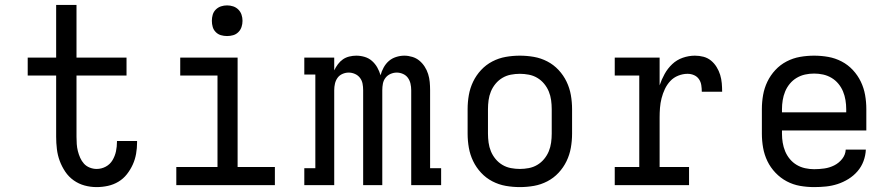

<svg xmlns="http://www.w3.org/2000/svg" viewBox="-20 -755 3640 783"><path d="M374 8Q349 8 325 1.5Q301 -5 280.5 -19.5Q260 -34 246 -55Q232 -76 223.5 -99Q215 -122 212 -147Q209 -172 209 -197V-447H93V-520H209V-735H292V-520H496V-447H292V-197Q292 -182 293 -167.5Q294 -153 297.5 -139Q301 -125 307 -111.5Q313 -98 322.5 -87.5Q332 -77 346 -71.5Q360 -66 374 -66Q394 -66 411.5 -75.5Q429 -85 439 -102Q449 -119 453 -138Q457 -157 457 -177V-180H539V-174Q539 -151 535 -128Q531 -105 521.5 -84Q512 -63 497.5 -44.5Q483 -26 463 -14Q443 -2 420 3Q397 8 374 8Z M699 0V-74H867V-447H715V-520H949V-74H1101V0ZM906 -608Q893 -608 881 -611.5Q869 -615 860 -624Q851 -633 847.5 -645Q844 -657 844 -670Q844 -683 847.5 -695Q851 -707 860 -716Q869 -725 881 -729Q893 -733 906 -733Q919 -733 931 -729Q943 -725 952 -716Q961 -707 965 -695Q969 -683 969 -670Q969 -657 965 -645Q961 -633 952 -624Q943 -615 931 -611.5Q919 -608 906 -608Z M1221 0V-69H1266V-451H1221V-520H1343V-468Q1349 -481 1358 -493Q1367 -505 1378.5 -513Q1390 -521 1404.5 -524.5Q1419 -528 1433 -528Q1450 -528 1467 -523Q1484 -518 1497 -506.5Q1510 -495 1518.5 -480Q1527 -465 1532 -448Q1536 -464 1544.5 -479.5Q1553 -495 1565.5 -506Q1578 -517 1595 -522.5Q1612 -528 1629 -528Q1645 -528 1661.5 -523Q1678 -518 1690.5 -507.5Q1703 -497 1712 -483Q1721 -469 1726 -453Q1731 -437 1732.5 -420.5Q1734 -404 1734 -387V-69H1779V0H1657V-387Q1657 -401 1654 -414Q1651 -427 1643.5 -437.5Q1636 -448 1623.5 -453.5Q1611 -459 1598 -459Q1585 -459 1572.5 -453.5Q1560 -448 1552 -437.5Q1544 -427 1541.5 -414Q1539 -401 1539 -387V0H1461V-387Q1461 -401 1458.5 -414Q1456 -427 1448 -437.5Q1440 -448 1427.5 -453.5Q1415 -459 1402 -459Q1389 -459 1376.5 -453.5Q1364 -448 1356.5 -437.5Q1349 -427 1346 -414Q1343 -401 1343 -387V0Z M2100 8Q2071 8 2042.5 3Q2014 -2 1988 -15.5Q1962 -29 1942 -50.5Q1922 -72 1909.5 -98Q1897 -124 1892 -152.5Q1887 -181 1887 -210V-310Q1887 -339 1892 -367.5Q1897 -396 1909.5 -422Q1922 -448 1942 -469.5Q1962 -491 1988 -504.5Q2014 -518 2042.5 -523Q2071 -528 2100 -528Q2129 -528 2157.5 -523Q2186 -518 2212 -504.5Q2238 -491 2258 -469.5Q2278 -448 2290.5 -422Q2303 -396 2308 -367.5Q2313 -339 2313 -310V-210Q2313 -181 2308 -152.5Q2303 -124 2290.5 -98Q2278 -72 2258 -50.5Q2238 -29 2212 -15.5Q2186 -2 2157.5 3Q2129 8 2100 8ZM2100 -66Q2118 -66 2136.5 -69.5Q2155 -73 2171 -82.5Q2187 -92 2199 -106.5Q2211 -121 2218 -138Q2225 -155 2227.5 -173.5Q2230 -192 2230 -210V-310Q2230 -328 2227.5 -346.5Q2225 -365 2218 -382Q2211 -399 2199 -413.5Q2187 -428 2171 -437.5Q2155 -447 2136.5 -450.5Q2118 -454 2100 -454Q2082 -454 2063.5 -450.5Q2045 -447 2029 -437.5Q2013 -428 2001 -413.5Q1989 -399 1982 -382Q1975 -365 1972.5 -346.5Q1970 -328 1970 -310V-210Q1970 -192 1972.5 -173.5Q1975 -155 1982 -138Q1989 -121 2001 -106.5Q2013 -92 2029 -82.5Q2045 -73 2063.5 -69.5Q2082 -66 2100 -66Z M2487 0V-74H2587V-447H2487V-520H2670V-407Q2678 -431 2690.5 -453.5Q2703 -476 2721.5 -493.5Q2740 -511 2764.5 -519.5Q2789 -528 2814 -528Q2832 -528 2849 -523.5Q2866 -519 2879.5 -508Q2893 -497 2902.5 -481.5Q2912 -466 2917 -449.5Q2922 -433 2923.5 -415.5Q2925 -398 2925 -381H2842Q2842 -394 2840 -407.5Q2838 -421 2830.5 -432Q2823 -443 2810.5 -448.5Q2798 -454 2784 -454Q2765 -454 2746 -446.5Q2727 -439 2713.5 -424.5Q2700 -410 2691.5 -392Q2683 -374 2678 -354.5Q2673 -335 2671.5 -315Q2670 -295 2670 -276V-74H2790V0Z M3300 8Q3271 8 3242.5 3Q3214 -2 3188.5 -15.5Q3163 -29 3142.5 -50.5Q3122 -72 3109.5 -98Q3097 -124 3092 -152.5Q3087 -181 3087 -210V-310Q3087 -339 3092 -367.5Q3097 -396 3109.5 -422Q3122 -448 3142 -469.5Q3162 -491 3188 -504.5Q3214 -518 3242.5 -523Q3271 -528 3300 -528Q3329 -528 3357.5 -523Q3386 -518 3412 -504.5Q3438 -491 3458 -469.5Q3478 -448 3490.5 -422Q3503 -396 3508 -367.5Q3513 -339 3513 -310V-223H3169V-210Q3169 -191 3172 -173Q3175 -155 3182 -138Q3189 -121 3201 -106.5Q3213 -92 3229 -82.5Q3245 -73 3263.5 -69Q3282 -65 3300 -65Q3321 -65 3342 -68Q3363 -71 3382 -80.5Q3401 -90 3414.5 -107Q3428 -124 3429 -145H3511Q3510 -121 3501.5 -98Q3493 -75 3477 -56.5Q3461 -38 3440 -25Q3419 -12 3396 -4.5Q3373 3 3349 5.5Q3325 8 3300 8ZM3431 -297V-310Q3431 -328 3428 -346.5Q3425 -365 3418 -382Q3411 -399 3399 -413.5Q3387 -428 3371 -437.5Q3355 -447 3337 -451Q3319 -455 3300 -455Q3281 -455 3263 -451Q3245 -447 3229 -437.5Q3213 -428 3201 -413.5Q3189 -399 3182 -382Q3175 -365 3172 -346.5Q3169 -328 3169 -310V-297Z"/></svg>

Font: Iosevka HT Extended
Style: Regular
Weight: 400
Width: 7
Monospace: yes
Designer: Belleve Invis
Foundry: Belleve Invis
Version: Version 32.3.0; ttfautohint (v1.8.4)